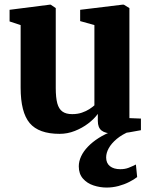

<svg xmlns="http://www.w3.org/2000/svg" viewBox="-20 -576 666 842"><path d="M476 9.5Q442 9.5 425.5 -3.5Q409 -16.5 409 -45.5V-76.5Q393 -54.5 366.8 -34.5Q340.5 -14.5 308.2 -1.8Q276 11 241.5 11Q150 11 110.2 -36.2Q70.5 -83.5 70.5 -191.5V-466L22 -482V-533L198 -555.5H202.5L224.5 -540.5V-190Q224.5 -148 231.2 -123Q238 -98 253.8 -86.8Q269.5 -75.5 296.5 -75.5Q320.5 -75.5 339.2 -82Q358 -88.5 371.5 -97.2Q385 -106 394 -114V-466L331.5 -483.5V-533L516.5 -555.5H523L547.5 -540.5V-58L598 -56V-5Q579.5 -1.5 548.2 4Q517 9.5 476 9.5ZM447.5 246.5Q418.5 246.5 390.2 237.2Q362 228 343.8 207.2Q325.5 186.5 325.5 153.5Q325.5 131.5 335.8 109.5Q346 87.5 365.8 67Q385.5 46.5 413 29Q440.5 11.5 474.5 -1L504.5 -5L551 -1Q515.5 13.5 492 33.2Q468.5 53 457 73.8Q445.5 94.5 445.5 114.5Q445.5 139.5 462.2 152.8Q479 166 507.5 166Q528 166 544 159.8Q560 153.5 576 145.5L581.5 200.5Q567.5 211.5 546.2 222.2Q525 233 499.5 239.8Q474 246.5 447.5 246.5Z"/></svg>

Font: Merriweather 48pt ExtraBold
Style: Regular
Weight: 800
Version: Version 2.100